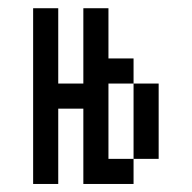

<svg xmlns="http://www.w3.org/2000/svg" viewBox="-20 -458 478 478"><path d="M125 -437.5V-375H62.5V-437.5ZM125 -375V-312.5H62.5V-375ZM125 -312.5V-250H62.5V-312.5ZM125 -250V-187.5H62.5V-250ZM125 -187.5V-125H62.5V-187.5ZM125 -125V-62.5H62.5V-125ZM125 -62.5V0H62.5V-62.5ZM250 -62.5V0H187.5V-62.5ZM250 -125V-62.5H187.5V-125ZM250 -187.5V-125H187.5V-187.5ZM250 -250V-187.5H187.5V-250ZM250 -312.5V-250H187.5V-312.5ZM250 -375V-312.5H187.5V-375ZM250 -437.5V-375H187.5V-437.5ZM312.5 -312.5V-250H250V-312.5ZM375 -250V-187.5H312.5V-250ZM375 -187.5V-125H312.5V-187.5ZM375 -125V-62.5H312.5V-125ZM312.5 -62.5V0H250V-62.5ZM187.5 -250V-187.5H125V-250Z"/></svg>

Font: Sudo Var
Style: Regular
Weight: 400
Monospace: yes
Designer: Jens Kutilek
Foundry: Jens Kutilek
Version: Version 0.065;FEAKit 1.0